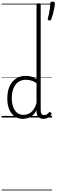

<svg xmlns="http://www.w3.org/2000/svg" viewBox="-20 -1464 704 2392"><path d="M265 17Q210 17 166 -12Q122 -41 96.5 -98Q71 -155 71 -238Q71 -288 80.5 -331Q90 -374 109 -408.5Q128 -443 156 -467.5Q184 -492 221 -505.5Q258 -519 303 -519Q336 -519 368.5 -509.5Q401 -500 435 -480V-1404Q435 -1414 441.5 -1418.5Q448 -1423 461 -1423Q475 -1423 481 -1418.5Q487 -1414 487 -1404V-91Q487 -60 498 -45Q509 -30 531 -30Q541 -30 551 -33.5Q561 -37 570.5 -45Q580 -53 590 -63Q596 -69 602.5 -68Q609 -67 615 -60Q621 -54 622.5 -47.5Q624 -41 619 -34Q608 -19 592 -7.5Q576 4 558 10.5Q540 17 522 17Q493 17 473.5 5.5Q454 -6 444.5 -26.5Q435 -47 435 -75Q435 -79 435 -83.5Q435 -88 435 -92Q412 -47 382.5 -23.5Q353 0 322.5 8.5Q292 17 265 17ZM127 -242Q127 -180 143.5 -133Q160 -86 192.5 -59.5Q225 -33 274 -33Q306 -33 336.5 -46.5Q367 -60 392.5 -92.5Q418 -125 435 -181V-428Q400 -452 367.5 -461Q335 -470 302 -470Q270 -470 243 -460.5Q216 -451 194.5 -432Q173 -413 158 -385.5Q143 -358 135 -322Q127 -286 127 -242ZM590 -1210Q579 -1214 576 -1220.5Q573 -1227 577 -1237Q584 -1261 590.5 -1294Q597 -1327 601.5 -1361.5Q606 -1396 607 -1422Q607 -1431 613 -1437.5Q619 -1444 634 -1444Q650 -1444 657 -1437.5Q664 -1431 664 -1422Q662 -1393 655 -1356Q648 -1319 638 -1283.5Q628 -1248 618 -1222Q615 -1215 609.5 -1211Q604 -1207 590 -1210ZM0 898H629V908H0ZM0 -20H629V0H0ZM0 -505H629V-500H0ZM0 -1418H629V-1408H0Z"/></svg>

Font: Playwrite FR Trad Guides
Style: Regular
Weight: 400
Designer: Veronika Burian, José Scaglione
Foundry: TypeTogether
Version: Version 1.003